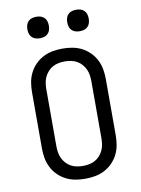

<svg xmlns="http://www.w3.org/2000/svg" viewBox="-102 -1015 803 1091"><g transform="rotate(-10 300.0 -469.5)"><path d="M300 8Q271 8 243 3Q215 -2 189.5 -15Q164 -28 143.5 -48.5Q123 -69 110 -94.5Q97 -120 92 -148Q87 -176 87 -205V-530Q87 -559 92 -587Q97 -615 110 -640.5Q123 -666 143.5 -686.5Q164 -707 189.5 -720Q215 -733 243 -738Q271 -743 300 -743Q329 -743 357 -738Q385 -733 410.5 -720Q436 -707 456.5 -686.5Q477 -666 490 -640.5Q503 -615 508 -587Q513 -559 513 -530V-205Q513 -176 508 -148Q503 -120 490 -94.5Q477 -69 456.5 -48.5Q436 -28 410.5 -15Q385 -2 357 3Q329 8 300 8ZM300 -66Q318 -66 336 -69.5Q354 -73 369.5 -81.5Q385 -90 397.5 -104Q410 -118 417.5 -134.5Q425 -151 427.5 -169Q430 -187 430 -205V-530Q430 -548 427.5 -566Q425 -584 417.5 -600.5Q410 -617 397.5 -631Q385 -645 369.5 -653.5Q354 -662 336 -665.5Q318 -669 300 -669Q282 -669 264 -665.5Q246 -662 230.5 -653.5Q215 -645 202.5 -631Q190 -617 182.5 -600.5Q175 -584 172.5 -566Q170 -548 170 -530V-205Q170 -187 172.5 -169Q175 -151 182.5 -134.5Q190 -118 202.5 -104Q215 -90 230.5 -81.5Q246 -73 264 -69.5Q282 -66 300 -66ZM415 -823Q402 -823 390 -826.5Q378 -830 369 -839Q360 -848 356.5 -860Q353 -872 353 -885Q353 -898 356.5 -910Q360 -922 369 -931Q378 -940 390 -943.5Q402 -947 415 -947Q428 -947 440 -943.5Q452 -940 461 -931Q470 -922 473.5 -910Q477 -898 477 -885Q477 -872 473.5 -860Q470 -848 461 -839Q452 -830 440 -826.5Q428 -823 415 -823ZM185 -823Q172 -823 160 -826.5Q148 -830 139 -839Q130 -848 126.5 -860Q123 -872 123 -885Q123 -898 126.5 -910Q130 -922 139 -931Q148 -940 160 -943.5Q172 -947 185 -947Q198 -947 210 -943.5Q222 -940 231 -931Q240 -922 243.5 -910Q247 -898 247 -885Q247 -872 243.5 -860Q240 -848 231 -839Q222 -830 210 -826.5Q198 -823 185 -823Z"/></g></svg>

Font: Iosevka Etoile
Style: Regular
Weight: 400
Designer: Belleve Invis
Foundry: Belleve Invis
Version: Version 33.2.4